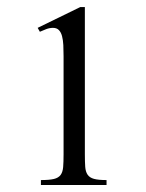

<svg xmlns="http://www.w3.org/2000/svg" viewBox="-20 -530 417 550"><path d="M97.2 0V-14.2Q121.1 -14.2 134.3 -17.3Q147.5 -20.5 153.6 -28.8Q159.7 -37.1 160.9 -51.5Q162.1 -65.9 162.1 -87.9V-369.1Q162.1 -386.2 161.4 -400.9Q160.6 -415.5 157.7 -426.5Q154.8 -437.5 148.7 -443.8Q142.6 -450.2 131.8 -450.2Q122.1 -450.2 112.3 -446.5Q102.5 -442.9 94.2 -439L87.9 -450.2L210 -509.8H223.1V-87.9Q223.1 -66.4 224.1 -52.2Q225.1 -38.1 231 -29.5Q236.8 -21 249.3 -17.6Q261.7 -14.2 285.2 -14.2V0Z"/></svg>

Font: Scheherazade
Style: Regular
Weight: 400
Designer: SIL International
Foundry: SIL International
Version: Version 2.100 (build 932/914)